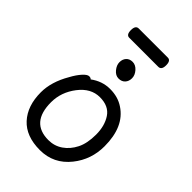

<svg xmlns="http://www.w3.org/2000/svg" viewBox="-252 -942 1066 1066"><g transform="rotate(45 281.0 -409.0)"><path d="M267.1 -48.8Q314 -48.8 351.1 -74.5Q388.2 -100.1 410.6 -144.5Q433.1 -189 433.1 -257.8Q433.1 -326.2 402.1 -373Q371.1 -419.9 301 -419.9Q231 -419.9 179.9 -353.5Q128.9 -287.1 128.9 -208Q128.9 -48.8 267.1 -48.8ZM272.9 23.9Q164.1 23.9 106.9 -38.6Q49.8 -101.1 49.8 -207Q49.8 -289.1 101.1 -377Q121.1 -414.1 142.1 -437Q163.1 -460 176.8 -460Q189.9 -460 194.8 -453.1Q247.1 -492.2 309.1 -492.2Q371.1 -492.2 416 -461.9Q512.2 -398.9 512.2 -245.1Q512.2 -141.1 449.2 -62Q380.9 23.9 272.9 23.9ZM411.1 -768.1H183.1Q159.2 -768.1 159.2 -804.9Q159.2 -841.8 184.1 -841.8H412.1Q436 -841.8 436 -804.9Q436 -768.1 411.1 -768.1ZM339.1 -581.1Q325.2 -565.9 301 -565.9Q276.9 -565.9 258.5 -588.4Q240.2 -610.8 240.2 -634Q240.2 -657.2 253.7 -672.1Q267.1 -687 291 -687Q314.9 -687 334 -665.5Q353 -644 353 -620.1Q353 -596.2 339.1 -581.1Z"/></g></svg>

Font: LXGW WenKai Screen
Style: Regular
Weight: 400
Designer: LXGW / Fontworks Inc.
Foundry: LXGW / Fontworks Inc.
Version: Version 1.510;January 18,2025